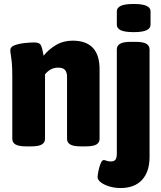

<svg xmlns="http://www.w3.org/2000/svg" viewBox="-20 -736 814 968"><path d="M111 2Q75 2 58.5 -7.5Q42 -17 42 -36V-349Q42 -396 39.5 -421Q37 -446 34.5 -459Q32 -472 32 -483Q32 -500 54 -508Q76 -516 104.5 -519Q133 -522 153 -522Q179 -522 186 -508.5Q193 -495 200 -455Q224 -486 261.5 -508.5Q299 -531 346 -531Q482 -531 482 -387V-36Q482 -17 466 -7.5Q450 2 413 2H387Q351 2 334.5 -7.5Q318 -17 318 -36V-348Q318 -371 308 -383Q298 -395 273 -395Q234 -395 207 -361V-36Q207 -17 190.5 -7.5Q174 2 138 2ZM588 212Q558 212 531.5 204Q505 196 488.5 183.5Q472 171 472 157Q472 148 476 127.5Q480 107 487 89Q494 71 503 71Q509 71 517.5 74.5Q526 78 539 78Q556 78 562.5 68.5Q569 59 569 39V-487Q569 -506 585.5 -515.5Q602 -525 638 -525H665Q701 -525 717.5 -515.5Q734 -506 734 -487V55Q734 130 696 171Q658 212 588 212ZM654 -574Q609 -574 589 -583.5Q569 -593 569 -611V-679Q569 -697 589 -706.5Q609 -716 654 -716Q698 -716 718.5 -706.5Q739 -697 739 -679V-611Q739 -593 718.5 -583.5Q698 -574 654 -574Z"/></svg>

Font: Asap Semi Condensed ExtraBold
Style: Regular
Weight: 800
Width: 4
Designer: Pablo Cosgaya
Foundry: Omnibus-Type
Version: Version 3.001; ttfautohint (v1.8.4.7-5d5b)